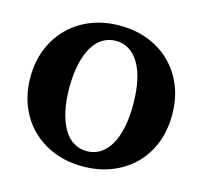

<svg xmlns="http://www.w3.org/2000/svg" viewBox="-105 -836 1015 962"><g transform="rotate(15 402.5 -355.0)"><path d="M403 10Q323 10 256 -16Q189 -42 139.5 -90Q90 -138 62.5 -205.5Q35 -273 35 -355Q35 -437 62.5 -504Q90 -571 139.5 -619.5Q189 -668 256 -694Q323 -720 403 -720Q483 -720 550 -694Q617 -668 666.5 -619.5Q716 -571 743 -504Q770 -437 770 -355Q770 -273 743 -205.5Q716 -138 666.5 -90Q617 -42 550 -16Q483 10 403 10ZM403 -69Q440 -69 470.5 -87.5Q501 -106 523 -142.5Q545 -179 556.5 -232.5Q568 -286 568 -355Q568 -424 556.5 -477.5Q545 -531 523 -567.5Q501 -604 470.5 -622.5Q440 -641 403 -641Q366 -641 335 -622.5Q304 -604 282.5 -567.5Q261 -531 249 -477.5Q237 -424 237 -355Q237 -286 249 -232.5Q261 -179 282.5 -142.5Q304 -106 335 -87.5Q366 -69 403 -69Z"/></g></svg>

Font: Roboto Serif 36pt
Style: Bold
Weight: 700
Version: Version 1.008